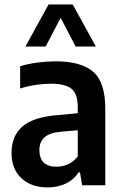

<svg xmlns="http://www.w3.org/2000/svg" viewBox="-20 -828 546 858"><path d="M193 9.5Q119 9.5 75.2 -32Q31.5 -73.5 31.5 -144.5Q31.5 -220 80 -262.5Q128.5 -305 236.5 -313.5L327.5 -322V-348.5Q327.5 -409 299.2 -431.5Q271 -454 207.5 -454Q177.5 -454 141 -448.8Q104.5 -443.5 70 -432.5V-532Q105.5 -543 148.5 -548.5Q191.5 -554 229.5 -554Q342 -554 396.2 -507.5Q450.5 -461 450.5 -341.5V0H347L337.5 -57.5H331Q308 -23 272 -6.8Q236 9.5 193 9.5ZM156 -157.5Q156 -83 233.5 -83Q257.5 -83 282.2 -93Q307 -103 327.5 -129V-246L249 -239Q201 -234.5 178.5 -214Q156 -193.5 156 -157.5ZM93.5 -620 197 -808H305L408.5 -620H318L251 -748.5L184 -620Z"/></svg>

Font: Encode Sans SmCnd SmBold
Style: Regular
Weight: 600
Width: 4
Designer: Multiple Designers
Foundry: Impallari Type
Version: Version 3.002; ttfautohint (v1.8.3) -l 8 -r 50 -G 200 -x 14 